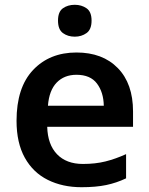

<svg xmlns="http://www.w3.org/2000/svg" viewBox="-20 -771 621 801"><path d="M299 -552Q408 -552 471.5 -487Q535 -422 535 -306V-242H177Q179 -168 218 -127.5Q257 -87 326 -87Q378 -87 420 -97.5Q462 -108 506 -128V-27Q466 -8 423 1Q380 10 320 10Q241 10 179.5 -20.5Q118 -51 83.5 -113Q49 -175 49 -267Q49 -406 118 -479Q187 -552 299 -552ZM299 -459Q248 -459 216.5 -426.5Q185 -394 180 -330H413Q412 -386 384.5 -422.5Q357 -459 299 -459ZM292 -751Q320 -751 341 -736.5Q362 -722 362 -685Q362 -648 341 -633Q320 -618 292 -618Q263 -618 242.5 -633Q222 -648 222 -685Q222 -722 242.5 -736.5Q263 -751 292 -751Z"/></svg>

Font: Noto Sans Gurmukhi UI SemiBold
Style: Regular
Weight: 600
Designer: Jelle Bosma - Monotype Design Team
Foundry: Monotype Imaging Inc.
Version: Version 2.004; ttfautohint (v1.8.4.7-5d5b)